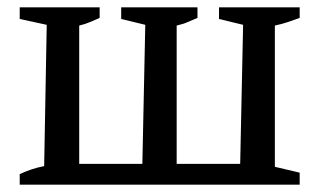

<svg xmlns="http://www.w3.org/2000/svg" viewBox="-20 -506 876 526"><path d="M34 0V-29Q49 -36 65 -41.5Q81 -47 101 -51L108 -438L34 -454V-486H253V-457Q239 -451 226.5 -445.5Q214 -440 197 -436V-57H370L378 -438L312 -454V-486H521V-457Q506 -451 494 -445.5Q482 -440 464 -436V-57H638L646 -438L580 -454V-486H801V-457Q785 -451 768.5 -445.5Q752 -440 733 -436V-49L801 -33V0Z"/></svg>

Font: Piazzolla 24pt Medium
Style: Regular
Weight: 500
Designer: Juan Pablo del Peral
Foundry: Huerta Tipografica
Version: Version 2.005